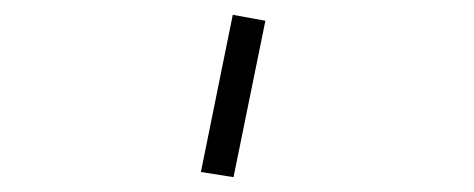

<svg xmlns="http://www.w3.org/2000/svg" viewBox="-20 -106 640 259"><path d="M294 -86 338 -78 295 133 251 126Z"/></svg>

Font: Tiny Thin
Style: Regular
Weight: 100
Monospace: yes
Designer: Philipp Nurullin, Konstantin Bulenkov
Foundry: JetBrains
Version: Version 2.251; ttfautohint (v1.8.4.7-5d5b)